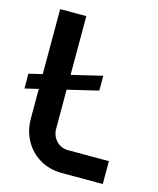

<svg xmlns="http://www.w3.org/2000/svg" viewBox="-107 -775 700 851"><g transform="rotate(15 243.0 -350.0)"><path d="M1 -319V-387L324 -464V-396ZM260 0Q201 0 156.5 -26.5Q112 -53 87.5 -98Q63 -143 63 -198V-700H183V-183Q183 -151 204.5 -128Q226 -105 260 -105H446V0Z"/></g></svg>

Font: MuseoModerno Thin Medium
Style: Regular
Weight: 500
Version: Version 1.003